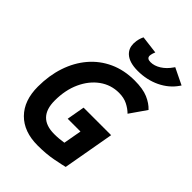

<svg xmlns="http://www.w3.org/2000/svg" viewBox="-268 -1062 1194 1194"><g transform="rotate(45 329.5 -465.0)"><path d="M290 9.8Q168.5 9.8 100.3 -59.1Q32.2 -127.9 32.2 -250.5Q32.2 -348.1 59.8 -430.7Q87.4 -513.2 139.6 -574.5Q191.9 -635.7 265.6 -669.4Q339.4 -703.1 431.2 -703.1Q504.4 -703.1 549.1 -683.8Q593.8 -664.6 621.6 -634.3L545.9 -525.4Q522.9 -548.3 491.2 -564.2Q459.5 -580.1 416.5 -580.1Q346.2 -580.1 289.8 -539.6Q233.4 -499 200.4 -427.5Q167.5 -356 167.5 -263.2Q167.5 -113.3 312.5 -113.3Q335 -113.3 356 -115.2Q377 -117.2 395.5 -120.1L417 -240.2H304.7L325.7 -358.9H567.9L507.8 -19.5Q483.9 -13.2 424.1 -1.7Q364.3 9.8 290 9.8ZM402.3 -758.3Q327.6 -758.3 291.5 -791.5Q263.2 -817.9 263.2 -859.9Q263.2 -871.1 265.1 -883.8Q269.5 -910.6 280.3 -931.6L398.4 -917Q395 -909.2 392.3 -901.4Q389.6 -893.6 388.7 -886.7Q387.7 -881.8 387.7 -877.9Q387.7 -853 419.9 -853Q453.1 -853 486.6 -874Q520 -895 545.4 -932.1L550.8 -939.9L659.2 -887.2L652.8 -877.9Q614.3 -821.8 548.1 -790Q481.9 -758.3 402.3 -758.3Z"/></g></svg>

Font: CaskaydiaCove NF
Style: Bold Italic
Weight: 700
Italic angle: -10°
Designer: Aaron Bell
Foundry: Saja Typeworks
Version: Version 2111.001; VTT 6.35;Nerd Fonts 3.2.1